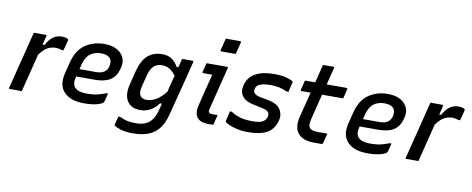

<svg xmlns="http://www.w3.org/2000/svg" viewBox="-77 -1151 4234 1721"><g transform="rotate(10 2039.5 -290.5)"><path d="M140 0H31Q20 0 23 -11Q25 -17 33 -48.5Q41 -80 53 -128Q65 -176 79 -231Q93 -286 106.5 -339.5Q120 -393 130 -435Q138 -466 144.5 -491.5Q151 -517 155 -534H263Q274 -534 271 -523Q267 -507 262 -486.5Q257 -466 251 -443H269Q296 -494 330 -519Q364 -544 412 -544Q434 -544 447.5 -539.5Q461 -535 466 -530Q470 -526 469 -520Q462 -495 457 -473Q452 -451 444 -425H427Q417 -429 404 -432Q391 -435 371 -435Q333 -435 299 -416.5Q265 -398 227 -347Q206 -264 183 -171.5Q160 -79 140 0Z M797 -545Q867 -545 912 -519.5Q957 -494 975 -452.5Q993 -411 979 -361L975 -345Q956 -277 905.5 -245.5Q855 -214 769 -214H597L596 -209Q578 -143 608 -112Q637 -79 717 -79Q771 -79 809 -87.5Q847 -96 889 -113H905Q901 -94 895.5 -74.5Q890 -55 885 -35Q884 -31 880 -27Q864 -11 818 0Q772 11 708 11Q583 11 524.5 -51.5Q466 -114 493 -222L520 -330Q549 -443 623.5 -494Q698 -545 797 -545ZM781 -457Q723 -457 683 -426.5Q643 -396 625 -325L615 -284H769Q811 -284 838.5 -301.5Q866 -319 875 -356Q887 -406 860 -433Q849 -444 829.5 -450.5Q810 -457 781 -457Z M1323 -545Q1378 -545 1413 -519.5Q1448 -494 1468 -455H1485Q1490 -475 1495 -494.5Q1500 -514 1505 -534H1600Q1611 -534 1608 -523Q1586 -433 1565.5 -353.5Q1545 -274 1524.5 -194.5Q1504 -115 1481 -25Q1460 59 1420 108.5Q1380 158 1321.5 179Q1263 200 1184 200Q1115 200 1070 185Q1025 170 1014 159Q1011 154 1013 148Q1018 128 1022.5 112Q1027 96 1033 74H1049Q1084 92 1116.5 99Q1149 106 1192 106Q1236 106 1268.5 95.5Q1301 85 1325 62Q1344 43 1357.5 18Q1371 -7 1380 -44Q1384 -61 1388.5 -76.5Q1393 -92 1397 -107H1379Q1351 -67 1309.5 -42Q1268 -17 1213 -17Q1131 -17 1095 -73.5Q1059 -130 1083 -226L1113 -348Q1140 -455 1193 -500Q1246 -545 1323 -545ZM1202 -135Q1220 -117 1255 -117Q1298 -117 1340.5 -142Q1383 -167 1426 -221Q1435 -258 1444.5 -295.5Q1454 -333 1465 -374Q1434 -414 1404.5 -430.5Q1375 -447 1339 -447Q1294 -447 1264.5 -421Q1235 -395 1219 -333L1192 -226Q1184 -192 1187 -169.5Q1190 -147 1202 -135Z M1727 -534H1914Q1925 -534 1922 -523Q1898 -428 1874.5 -333.5Q1851 -239 1827 -142Q1818 -111 1828 -101Q1836 -93 1859 -93H1906Q1901 -73 1895.5 -51.5Q1890 -30 1885 -9Q1883 0 1872 0H1839Q1784 0 1755 -19.5Q1726 -39 1719 -72Q1712 -105 1722 -145Q1740 -221 1758.5 -294.5Q1777 -368 1796 -441H1714Q1703 -441 1706 -452Q1711 -472 1716.5 -493Q1722 -514 1727 -534ZM1859 -781H1990Q2001 -781 1998 -770L1971 -661H1840Q1829 -661 1832 -672Z M2223 -93Q2288 -93 2316 -110Q2344 -127 2351 -154Q2358 -179 2345.5 -197Q2333 -215 2286 -225L2210 -241Q2133 -256 2103 -297Q2073 -338 2088 -397Q2108 -474 2173.5 -509Q2239 -544 2340 -544Q2415 -544 2461.5 -529.5Q2508 -515 2515 -507Q2518 -503 2516 -497Q2511 -474 2505.5 -453Q2500 -432 2495 -409H2477Q2443 -425 2408.5 -433Q2374 -441 2326 -441Q2208 -441 2193 -386Q2187 -362 2197.5 -345.5Q2208 -329 2249 -319L2330 -304Q2410 -289 2440 -243Q2470 -197 2456 -140Q2434 -59 2372 -24.5Q2310 10 2200 10Q2143 10 2098.5 -0.5Q2054 -11 2025.5 -24Q1997 -37 1989 -46Q1987 -50 1988 -55Q1994 -82 1999 -103.5Q2004 -125 2008 -145H2025Q2066 -119 2111 -106Q2156 -93 2223 -93Z M2904 -100Q2897 -77 2892 -55.5Q2887 -34 2881 -11Q2878 0 2867 0H2799Q2699 0 2654 -52.5Q2609 -105 2635 -212Q2650 -269 2664 -324.5Q2678 -380 2692 -436H2610Q2598 -436 2601 -447Q2607 -470 2612.5 -490.5Q2618 -511 2623 -534H2716Q2721 -551 2725.5 -568.5Q2730 -586 2734 -604L2758 -700H2852Q2864 -700 2860 -689Q2850 -650 2840.5 -611.5Q2831 -573 2821 -534H3001Q3013 -534 3009 -523Q3004 -500 2999 -479.5Q2994 -459 2988 -436H2796Q2782 -380 2768 -323.5Q2754 -267 2740 -211Q2722 -143 2743 -121Q2754 -109 2773 -104.5Q2792 -100 2820 -100Z M3377 -545Q3447 -545 3492 -519.5Q3537 -494 3555 -452.5Q3573 -411 3559 -361L3555 -345Q3536 -277 3485.5 -245.5Q3435 -214 3349 -214H3177L3176 -209Q3158 -143 3188 -112Q3217 -79 3297 -79Q3351 -79 3389 -87.5Q3427 -96 3469 -113H3485Q3481 -94 3475.5 -74.5Q3470 -55 3465 -35Q3464 -31 3460 -27Q3444 -11 3398 0Q3352 11 3288 11Q3163 11 3104.5 -51.5Q3046 -114 3073 -222L3100 -330Q3129 -443 3203.5 -494Q3278 -545 3377 -545ZM3361 -457Q3303 -457 3263 -426.5Q3223 -396 3205 -325L3195 -284H3349Q3391 -284 3418.5 -301.5Q3446 -319 3455 -356Q3467 -406 3440 -433Q3429 -444 3409.5 -450.5Q3390 -457 3361 -457Z M3750 0H3641Q3630 0 3633 -11Q3635 -17 3643 -48.5Q3651 -80 3663 -128Q3675 -176 3689 -231Q3703 -286 3716.5 -339.5Q3730 -393 3740 -435Q3748 -466 3754.5 -491.5Q3761 -517 3765 -534H3873Q3884 -534 3881 -523Q3877 -507 3872 -486.5Q3867 -466 3861 -443H3879Q3906 -494 3940 -519Q3974 -544 4022 -544Q4044 -544 4057.5 -539.5Q4071 -535 4076 -530Q4080 -526 4079 -520Q4072 -495 4067 -473Q4062 -451 4054 -425H4037Q4027 -429 4014 -432Q4001 -435 3981 -435Q3943 -435 3909 -416.5Q3875 -398 3837 -347Q3816 -264 3793 -171.5Q3770 -79 3750 0Z"/></g></svg>

Font: Recursive Sn Lnr St Med
Style: Italic
Weight: 500
Italic angle: -15°
Version: Version 1.079;hotconv 1.0.112;makeotfexe 2.5.65598; ttfautoh